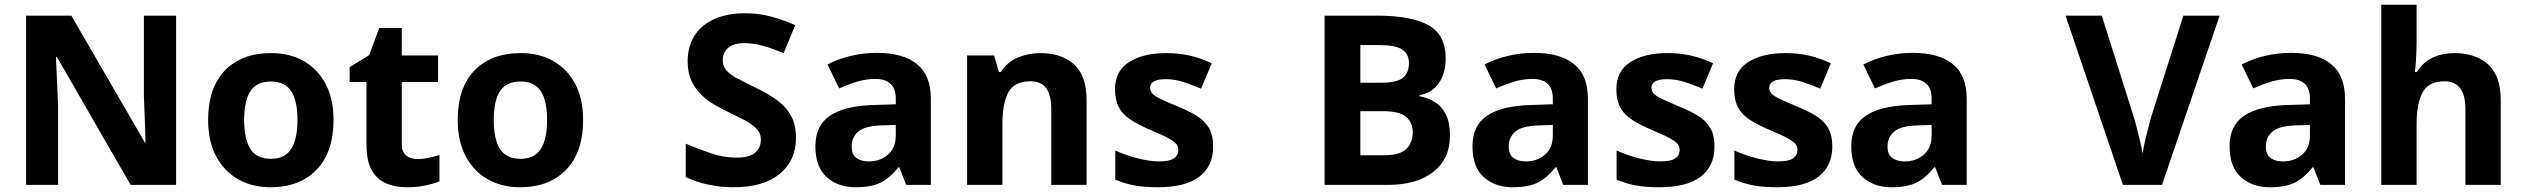

<svg xmlns="http://www.w3.org/2000/svg" viewBox="-20 -780 10645 810"><path d="M723 0H531L220 -540H216Q218 -489 220.5 -438Q223 -387 225 -336V0H90V-714H281L591 -179H594Q593 -212 592 -245Q591 -278 589.5 -310.5Q588 -343 587 -376V-714H723Z M1387 -273.7Q1387 -138 1315.5 -64Q1244 10 1121 10Q1045.1 10 985.8 -23.1Q926.4 -56.2 892.2 -119.8Q858 -183.4 858 -274Q858 -410 929 -483Q1000 -556 1124 -556Q1201.4 -556 1260.2 -523Q1319 -490 1353 -427.3Q1387 -364.5 1387 -273.7ZM1010 -274Q1010 -193 1036.5 -151.5Q1063 -110 1122.9 -110Q1182 -110 1208.5 -151.5Q1235 -193 1235 -274Q1235 -355 1208.5 -395.5Q1182 -436 1122.5 -436Q1063 -436 1036.5 -395.5Q1010 -355 1010 -274Z M1740 -109Q1765 -109 1788 -114Q1811 -119 1834 -126V-15Q1810 -5 1774.5 2.5Q1739 10 1697 10Q1648 10 1609.5 -6Q1571 -22 1548.5 -61.5Q1526 -101 1526 -171V-434H1455V-497L1537 -547L1580 -662H1675V-546H1828V-434H1675V-171Q1675 -140 1693 -124.5Q1711 -109 1740 -109Z M2440 -273.7Q2440 -138 2368.5 -64Q2297 10 2174 10Q2098.1 10 2038.8 -23.1Q1979.4 -56.2 1945.2 -119.8Q1911 -183.4 1911 -274Q1911 -410 1982 -483Q2053 -556 2177 -556Q2254.4 -556 2313.2 -523Q2372 -490 2406 -427.3Q2440 -364.5 2440 -273.7ZM2063 -274Q2063 -193 2089.5 -151.5Q2116 -110 2175.9 -110Q2235 -110 2261.5 -151.5Q2288 -193 2288 -274Q2288 -355 2261.5 -395.5Q2235 -436 2175.5 -436Q2116 -436 2089.5 -395.5Q2063 -355 2063 -274Z M3338 -198Q3338 -103 3269.5 -46.5Q3201 10 3075 10Q3020 10 2968.5 -1Q2917 -12 2873 -33V-174Q2924 -152 2978.5 -133.5Q3033 -115 3087 -115Q3143 -115 3166.5 -136.5Q3190 -158 3190 -191Q3190 -218 3171.5 -237Q3153 -256 3122 -272.5Q3091 -289 3051 -308Q3026 -320 2997 -336.5Q2968 -353 2941.5 -377.5Q2915 -402 2898 -437Q2881 -472 2881 -521Q2881 -585 2910.5 -630.5Q2940 -676 2994.5 -700Q3049 -724 3123 -724Q3179 -724 3229.5 -711Q3280 -698 3335 -674L3286 -556Q3237 -576 3198 -587Q3159 -598 3118 -598Q3075 -598 3052 -578Q3029 -558 3029 -526Q3029 -501 3044 -483.5Q3059 -466 3089 -450Q3119 -434 3164 -412Q3219 -386 3257.5 -358Q3296 -330 3317 -292Q3338 -254 3338 -198Z M3680 -557Q3790 -557 3848.5 -509.5Q3907 -462 3907 -364V0H3803L3774 -74H3770Q3735 -30 3696 -10Q3657 10 3589 10Q3516 10 3468 -32.5Q3420 -75 3420 -163Q3420 -250 3481 -291.5Q3542 -333 3664 -337L3759 -340V-364Q3759 -407 3736.5 -427Q3714 -447 3674 -447Q3634 -447 3596 -435.5Q3558 -424 3520 -407L3471 -508Q3515 -531 3568.5 -544Q3622 -557 3680 -557ZM3701 -251Q3629 -249 3601 -225Q3573 -201 3573 -162Q3573 -128 3593 -113.5Q3613 -99 3645 -99Q3693 -99 3726 -127.5Q3759 -156 3759 -208V-253Z M4370 -556Q4458 -556 4511 -508.5Q4564 -461 4564 -356V0H4415V-319Q4415 -378 4394 -407.5Q4373 -437 4327 -437Q4259 -437 4234 -390.5Q4209 -344 4209 -257V0H4060V-546H4174L4194 -476H4202Q4228 -518 4273.5 -537Q4319 -556 4370 -556Z M5098 -162Q5098 -79 5039.5 -34.5Q4981 10 4865 10Q4808 10 4767 2.5Q4726 -5 4685 -22V-145Q4729 -125 4780 -112Q4831 -99 4870 -99Q4914 -99 4932.5 -112Q4951 -125 4951 -146Q4951 -160 4943.5 -171Q4936 -182 4911 -196Q4886 -210 4833 -232Q4782 -254 4749 -275.5Q4716 -297 4700 -327.5Q4684 -358 4684 -404Q4684 -480 4743 -518Q4802 -556 4900 -556Q4951 -556 4997 -546Q5043 -536 5092 -513L5047 -406Q5007 -423 4971 -434.5Q4935 -446 4898 -446Q4865 -446 4848.5 -437Q4832 -428 4832 -410Q4832 -397 4840.5 -386.5Q4849 -376 4873.5 -364Q4898 -352 4946 -332Q4993 -313 5027 -292.5Q5061 -272 5079.5 -241.5Q5098 -211 5098 -162Z M5790 -714Q5933 -714 6006 -674Q6079 -634 6079 -533Q6079 -472 6050.5 -430Q6022 -388 5969 -379V-374Q6005 -367 6034 -349Q6063 -331 6080 -297Q6097 -263 6097 -207Q6097 -110 6027 -55Q5957 0 5835 0H5568V-714ZM5807 -431Q5873 -431 5898.5 -452Q5924 -473 5924 -513Q5924 -554 5894 -572Q5864 -590 5799 -590H5719V-431ZM5719 -311V-125H5818Q5886 -125 5913 -151.5Q5940 -178 5940 -222Q5940 -262 5912.5 -286.5Q5885 -311 5813 -311Z M6452 -557Q6562 -557 6620.5 -509.5Q6679 -462 6679 -364V0H6575L6546 -74H6542Q6507 -30 6468 -10Q6429 10 6361 10Q6288 10 6240 -32.5Q6192 -75 6192 -163Q6192 -250 6253 -291.5Q6314 -333 6436 -337L6531 -340V-364Q6531 -407 6508.5 -427Q6486 -447 6446 -447Q6406 -447 6368 -435.5Q6330 -424 6292 -407L6243 -508Q6287 -531 6340.5 -544Q6394 -557 6452 -557ZM6473 -251Q6401 -249 6373 -225Q6345 -201 6345 -162Q6345 -128 6365 -113.5Q6385 -99 6417 -99Q6465 -99 6498 -127.5Q6531 -156 6531 -208V-253Z M7213 -162Q7213 -79 7154.5 -34.5Q7096 10 6980 10Q6923 10 6882 2.5Q6841 -5 6800 -22V-145Q6844 -125 6895 -112Q6946 -99 6985 -99Q7029 -99 7047.5 -112Q7066 -125 7066 -146Q7066 -160 7058.5 -171Q7051 -182 7026 -196Q7001 -210 6948 -232Q6897 -254 6864 -275.5Q6831 -297 6815 -327.5Q6799 -358 6799 -404Q6799 -480 6858 -518Q6917 -556 7015 -556Q7066 -556 7112 -546Q7158 -536 7207 -513L7162 -406Q7122 -423 7086 -434.5Q7050 -446 7013 -446Q6980 -446 6963.5 -437Q6947 -428 6947 -410Q6947 -397 6955.5 -386.5Q6964 -376 6988.5 -364Q7013 -352 7061 -332Q7108 -313 7142 -292.5Q7176 -272 7194.5 -241.5Q7213 -211 7213 -162Z M7710 -162Q7710 -79 7651.5 -34.5Q7593 10 7477 10Q7420 10 7379 2.5Q7338 -5 7297 -22V-145Q7341 -125 7392 -112Q7443 -99 7482 -99Q7526 -99 7544.5 -112Q7563 -125 7563 -146Q7563 -160 7555.5 -171Q7548 -182 7523 -196Q7498 -210 7445 -232Q7394 -254 7361 -275.5Q7328 -297 7312 -327.5Q7296 -358 7296 -404Q7296 -480 7355 -518Q7414 -556 7512 -556Q7563 -556 7609 -546Q7655 -536 7704 -513L7659 -406Q7619 -423 7583 -434.5Q7547 -446 7510 -446Q7477 -446 7460.5 -437Q7444 -428 7444 -410Q7444 -397 7452.5 -386.5Q7461 -376 7485.5 -364Q7510 -352 7558 -332Q7605 -313 7639 -292.5Q7673 -272 7691.5 -241.5Q7710 -211 7710 -162Z M8050 -557Q8160 -557 8218.5 -509.5Q8277 -462 8277 -364V0H8173L8144 -74H8140Q8105 -30 8066 -10Q8027 10 7959 10Q7886 10 7838 -32.5Q7790 -75 7790 -163Q7790 -250 7851 -291.5Q7912 -333 8034 -337L8129 -340V-364Q8129 -407 8106.5 -427Q8084 -447 8044 -447Q8004 -447 7966 -435.5Q7928 -424 7890 -407L7841 -508Q7885 -531 7938.5 -544Q7992 -557 8050 -557ZM8071 -251Q7999 -249 7971 -225Q7943 -201 7943 -162Q7943 -128 7963 -113.5Q7983 -99 8015 -99Q8063 -99 8096 -127.5Q8129 -156 8129 -208V-253Z M9344 -714 9101 0H8936L8694 -714H8847L8981 -289Q8985 -278 8992.5 -248.5Q9000 -219 9008 -186.5Q9016 -154 9019 -132Q9022 -154 9029.5 -186.5Q9037 -219 9045 -248.5Q9053 -278 9056 -289L9191 -714Z M9646 -557Q9756 -557 9814.5 -509.5Q9873 -462 9873 -364V0H9769L9740 -74H9736Q9701 -30 9662 -10Q9623 10 9555 10Q9482 10 9434 -32.5Q9386 -75 9386 -163Q9386 -250 9447 -291.5Q9508 -333 9630 -337L9725 -340V-364Q9725 -407 9702.5 -427Q9680 -447 9640 -447Q9600 -447 9562 -435.5Q9524 -424 9486 -407L9437 -508Q9481 -531 9534.5 -544Q9588 -557 9646 -557ZM9667 -251Q9595 -249 9567 -225Q9539 -201 9539 -162Q9539 -128 9559 -113.5Q9579 -99 9611 -99Q9659 -99 9692 -127.5Q9725 -156 9725 -208V-253Z M10175 -605Q10175 -565 10172.5 -528Q10170 -491 10168 -476H10176Q10202 -518 10243 -537Q10284 -556 10334 -556Q10423 -556 10476.5 -508.5Q10530 -461 10530 -356V0H10381V-319Q10381 -437 10293 -437Q10226 -437 10200.5 -390.5Q10175 -344 10175 -257V0H10026V-760H10175Z"/></svg>

Font: Noto Sans Bassa Vah
Style: Regular
Weight: 400
Designer: Monotype Design Team
Foundry: Monotype Imaging Inc.
Version: Version 2.002